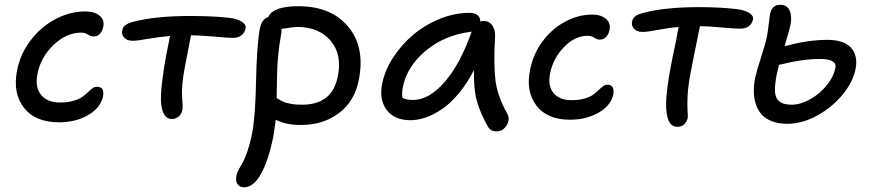

<svg xmlns="http://www.w3.org/2000/svg" viewBox="-20 -524 3646 805"><path d="M228 -11.2Q127.4 -11.2 80.1 -72.5Q32.7 -133.8 51.8 -230Q65.4 -298.8 109.1 -355.7Q152.8 -412.6 213.4 -444.3Q273.9 -476.1 337.9 -476.1Q375 -476.1 397 -458.7Q418.9 -441.4 413.1 -412.1Q409.2 -393.1 398.7 -382.1Q388.2 -371.1 372.1 -371.1Q361.3 -371.1 348.6 -379.2Q335.9 -387.2 320.8 -387.2Q257.8 -387.2 204.1 -335.2Q150.4 -283.2 137.2 -214.8Q126 -159.7 151.6 -127Q177.2 -94.2 231.9 -94.2Q263.2 -94.2 287.1 -101.1Q311 -107.9 324.5 -117.4Q337.9 -127 347.9 -136.7Q357.9 -146.5 366.9 -153.3Q376 -160.2 384.8 -160.2Q402.3 -160.2 408.9 -150.9Q415.5 -141.6 412.1 -120.1Q401.9 -71.8 349.4 -41.5Q296.9 -11.2 228 -11.2Z M700.7 -24.9Q662.1 -24.9 655.8 -89.8Q652.3 -117.7 659.4 -178.5Q666.5 -239.3 677.7 -296.9Q689.9 -355.5 692.9 -373Q651.9 -370.1 603.5 -361.6Q555.2 -353 536.6 -353Q512.7 -353 500.7 -366.2Q488.8 -379.4 492.7 -397.9Q497.1 -421.9 536.6 -432.1Q628.9 -457 778.8 -457Q873 -457 941.9 -449.2Q975.6 -444.8 994.1 -432.9Q1012.7 -420.9 1009.8 -405.8Q1006.3 -387.7 992.9 -376.5Q979.5 -365.2 955.6 -365.2Q937 -365.2 877.2 -370.6Q817.4 -376 780.8 -376Q765.1 -294.9 754.9 -242.2Q747.1 -202.1 744.4 -168.7Q741.7 -135.3 743.4 -119.1Q745.1 -103 745.6 -86.2Q746.1 -69.3 744.6 -63Q741.2 -45.4 729 -35.2Q716.8 -24.9 700.7 -24.9Z M1242.2 0Q1177.7 0 1136.2 -22Q1129.9 26.4 1126.5 45.9Q1106 147.9 1074.5 204.6Q1043 261.2 1003.4 261.2Q984.9 261.2 975.8 248.3Q966.8 235.4 971.2 212.9Q973.6 200.7 981.4 185.8Q989.3 170.9 997.8 156.5Q1006.3 142.1 1017.1 111.1Q1027.8 80.1 1036.1 40Q1050.8 -33.2 1053.5 -181.2Q1056.2 -329.1 1069.3 -403.8Q1078.1 -445.3 1104.5 -452.1Q1124 -498 1231.4 -498Q1368.2 -498 1439.9 -412.1Q1511.7 -326.2 1484.4 -189Q1466.8 -99.1 1400.9 -49.6Q1335 0 1242.2 0ZM1158.2 -376Q1151.4 -341.8 1147.5 -302.2Q1143.6 -262.7 1142.6 -242.4Q1141.6 -222.2 1140.9 -171.9Q1140.1 -121.6 1140.1 -112.8Q1141.6 -111.8 1147.7 -108.2Q1153.8 -104.5 1157 -102.8Q1160.2 -101.1 1167.5 -97.7Q1174.8 -94.2 1181.9 -92.5Q1189 -90.8 1198.7 -88.9Q1208.5 -86.9 1220.5 -85.9Q1232.4 -85 1246.6 -85Q1374 -85 1396.5 -205.1Q1415 -295.9 1366 -353.5Q1316.9 -411.1 1224.6 -411.1Q1213.9 -411.1 1160.2 -402.8Q1160.2 -385.7 1158.2 -376Z M1700.2 -20Q1632.8 -20 1600.8 -63.7Q1568.8 -107.4 1582.5 -173.8Q1593.3 -228.5 1627.9 -282.2Q1662.6 -335.9 1711.4 -377.4Q1760.3 -418.9 1823 -444.6Q1885.7 -470.2 1948.2 -470.2Q1969.7 -470.2 1981.7 -460.9Q1993.7 -451.7 1993.7 -434.1Q1998.5 -436 2008.3 -436Q2031.2 -436 2044.4 -417Q2057.6 -397.9 2055.7 -368.2Q2048.8 -253.4 2057.4 -186.8Q2065.9 -120.1 2105.5 -49.8Q2120.1 -26.9 2105 0Q2089.8 26.9 2060.5 26.9Q2035.6 26.9 2023.4 2.9Q1993.7 -50.3 1979.5 -100.1Q1965.3 -149.9 1967.3 -230Q1938.5 -174.8 1904.1 -133.1Q1869.6 -91.3 1834.5 -67.4Q1799.3 -43.5 1765.9 -31.7Q1732.4 -20 1700.2 -20ZM1669.4 -160.2Q1663.6 -132.8 1667.5 -113.8Q1682.1 -105 1712.4 -105Q1778.3 -105 1843.8 -179.7Q1909.2 -254.4 1957.5 -391.1H1955.6Q1842.3 -376.5 1764.4 -310.8Q1686.5 -245.1 1669.4 -160.2Z M2369.6 -22Q2274.4 -22 2229 -81.5Q2183.6 -141.1 2202.6 -231.9Q2215.3 -297.4 2254.9 -350.6Q2294.4 -403.8 2349.6 -433.3Q2404.8 -462.9 2463.4 -462.9Q2499 -462.9 2520.3 -445.1Q2541.5 -427.2 2535.6 -398.9Q2531.7 -379.9 2521.2 -368.9Q2510.7 -357.9 2494.6 -357.9Q2483.9 -357.9 2471.4 -366Q2459 -374 2443.4 -374Q2390.6 -374 2344.7 -326.7Q2298.8 -279.3 2286.6 -216.8Q2275.9 -165 2300.3 -134.5Q2324.7 -104 2376.5 -104Q2406.7 -104 2430.2 -110.6Q2453.6 -117.2 2466.8 -127Q2480 -136.7 2489.7 -146.2Q2499.5 -155.8 2508.5 -162.4Q2517.6 -168.9 2526.4 -168.9Q2558.1 -168.9 2551.3 -127.9Q2541.5 -81.1 2489.3 -51.5Q2437 -22 2369.6 -22Z M2820.3 7.8Q2780.8 7.8 2774.4 -56.2Q2766.1 -113.8 2798.3 -275.9Q2816.9 -360.8 2825.2 -411.1Q2786.1 -407.7 2739.5 -398.9Q2692.9 -390.1 2674.3 -390.1Q2650.9 -390.1 2638.4 -403.3Q2626 -416.5 2630.4 -435.1Q2634.8 -459 2674.3 -469.2Q2764.6 -494.1 2912.6 -494.1Q2998.5 -494.1 3069.3 -485.8Q3102.5 -481.4 3121.3 -469.7Q3140.1 -458 3137.2 -442.9Q3128.4 -403.8 3081.5 -403.8Q3063 -403.8 3004.9 -408.9Q2946.8 -414.1 2914.6 -414.1Q2908.2 -385.7 2894.8 -316.7Q2881.3 -247.6 2876.5 -224.1Q2865.2 -166 2863 -124Q2860.8 -82 2862.8 -59.6Q2864.7 -37.1 2863.3 -28.8Q2859.4 -12.2 2847.9 -2.2Q2836.4 7.8 2820.3 7.8Z M3281.2 -4.9Q3242.7 -4.9 3214.6 -16.4Q3186.5 -27.8 3170.9 -46.6Q3155.3 -65.4 3147.7 -91.3Q3140.1 -117.2 3140.4 -143.8Q3140.6 -170.4 3146.5 -199.2Q3151.9 -224.6 3171.1 -284.4Q3190.4 -344.2 3195.3 -369.1Q3200.2 -396 3203.6 -426.8Q3207 -457.5 3208.5 -464.8Q3216.3 -503.9 3251.5 -503.9Q3279.8 -503.9 3290.5 -480.2Q3301.3 -456.5 3294.4 -419.9Q3291 -402.8 3269.5 -330.1Q3367.2 -356.9 3448.2 -356.9Q3516.6 -356.9 3546.4 -325.7Q3576.2 -294.4 3568.4 -242.2Q3560.1 -187 3516.4 -131.8Q3472.7 -76.7 3408.4 -40.8Q3344.2 -4.9 3281.2 -4.9ZM3236.3 -210.9Q3228.5 -169.9 3229.2 -141.8Q3230 -113.8 3246.8 -99.4Q3263.7 -85 3299.3 -85Q3335.9 -85 3376.7 -107.7Q3417.5 -130.4 3447.5 -168Q3477.5 -205.6 3483.4 -245.1Q3484.9 -259.3 3468.3 -268.1Q3451.7 -276.9 3419.4 -276.9Q3343.8 -276.9 3246.1 -252Q3236.8 -213.4 3236.3 -210.9Z"/></svg>

Font: Shantell Sans Irregular
Style: Italic
Weight: 400
Italic angle: -11.31°
Designer: Stephen Nixon, Anya Danilova, Shantell Martin
Foundry: Arrow Type
Version: Version 1.006;[9816181b4]